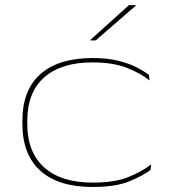

<svg xmlns="http://www.w3.org/2000/svg" viewBox="-20 -714 662 746"><path d="M339.5 12.5Q207.5 12.5 137.2 -50.2Q67 -113 67 -233V-245Q67 -364.5 137.5 -426.5Q208 -488.5 339.5 -488.5Q398 -488.5 440.5 -477.8Q483 -467 512 -451.8Q541 -436.5 558.5 -423L561 -401.5Q527 -429 473.5 -450.2Q420 -471.5 338.5 -471.5Q218 -471.5 152 -413.5Q86 -355.5 86 -245V-233Q86 -122.5 151.8 -63.5Q217.5 -4.5 340.5 -4.5Q426.5 -4.5 480.5 -26.8Q534.5 -49 567.5 -75.5L564.5 -53.5Q536 -31.5 482.5 -9.5Q429 12.5 339.5 12.5ZM481 -694H508V-692.5L352 -557H330V-558Z"/></svg>

Font: Anek Latin Expanded Thin
Style: Regular
Weight: 250
Width: 7
Designer: Yesha Goshar
Foundry: Ek Type
Version: Version 1.003